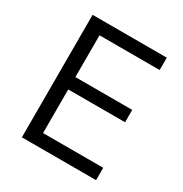

<svg xmlns="http://www.w3.org/2000/svg" viewBox="-170 -864 950 995"><g transform="rotate(30 305.5 -366.5)"><path d="M543 -74V0H99V-733H543V-659H183V-409H523V-335H183V-74Z"/></g></svg>

Font: IBM Plex Sans SC
Style: Regular
Weight: 400
Designer: Mike Abbink; Paul van der Laan; Pieter van Rosmalen; Eunyou Noh; Wujin Sim; Chorong Kim; Dohee Lee; Yejin We; Jinhee Kim
Foundry: Sandoll Inc.
Version: Version 1.000